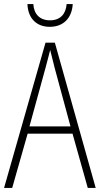

<svg xmlns="http://www.w3.org/2000/svg" viewBox="-20 -925 491 945"><path d="M338 -905H308C304 -856 277 -825 226 -825C176 -825 147 -855 144 -905H115C118 -832 162 -793 225 -793C292 -793 334 -836 338 -905ZM412 0H451L250 -715H204L0 0H40L116 -267H337ZM249 -591 327 -303H125L204 -591C212 -623 220 -649 227 -679C234 -649 242 -621 249 -591Z"/></svg>

Font: Noto Sans Gujarati Condensed ExtraLight
Style: Regular
Weight: 200
Width: 3
Designer: Jelle Bosma - Monotype Design Team, Universal Thirst
Foundry: Monotype Imaging Inc.
Version: Version 2.106